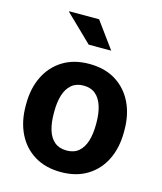

<svg xmlns="http://www.w3.org/2000/svg" viewBox="-115 -846 794 941"><g transform="rotate(15 282.0 -376.0)"><path d="M282.7 10.3Q204.6 10.3 148.4 -23.9Q92.3 -58.1 62.5 -118.9Q32.7 -179.7 32.7 -258.8V-269Q32.7 -347.7 62.5 -408.4Q92.3 -469.2 148.2 -503.7Q204.1 -538.1 281.7 -538.1Q360.4 -538.1 416 -503.7Q471.7 -469.2 501.5 -408.7Q531.2 -348.1 531.2 -269V-258.8Q531.2 -179.7 501.5 -118.9Q471.7 -58.1 416 -23.9Q360.4 10.3 282.7 10.3ZM282.7 -99.1Q319.8 -99.1 343.3 -119.1Q366.7 -139.2 377.9 -175Q389.2 -210.9 389.2 -258.8V-269Q389.2 -315.9 377.9 -351.8Q366.7 -387.7 343 -408Q319.3 -428.2 281.7 -428.2Q245.1 -428.2 221.2 -408Q197.3 -387.7 186.3 -351.8Q175.3 -315.9 175.3 -269V-258.8Q175.3 -210.9 186.3 -174.8Q197.3 -138.7 221.2 -118.9Q245.1 -99.1 282.7 -99.1ZM367.7 -628.4H363.8H253.4L118.7 -758.8L119.6 -761.7H270.5Z"/></g></svg>

Font: Roboto Slab LO
Style: Bold
Weight: 700
Designer: Google
Version: Version 2.000